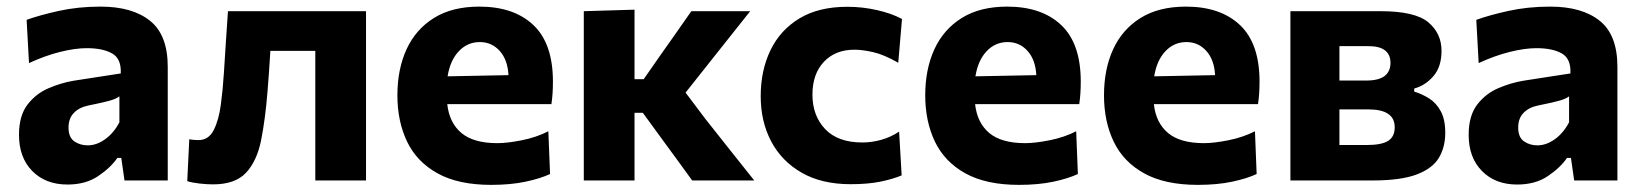

<svg xmlns="http://www.w3.org/2000/svg" viewBox="-20 -532 4835 566"><path d="M179 12Q114.5 12 75.2 -27.8Q36 -67.5 36 -134.5Q36 -191 61.2 -223.8Q86.5 -256.5 123.8 -272.2Q161 -288 197 -294L336 -315.5Q338 -359 310.5 -374.5Q283 -390 236 -390Q201.5 -390 157.2 -379Q113 -368 65.5 -346L58.5 -473.5Q95.5 -487 153 -499.8Q210.5 -512.5 276.5 -512.5Q370 -512.5 422.2 -470.8Q474.5 -429 474.5 -335V0H347L337.5 -66.5H326Q306 -37.5 269.2 -12.8Q232.5 12 179 12ZM238.5 -103.5Q265 -103.5 290.2 -121.8Q315.5 -140 332 -171.5V-248Q323 -241 305.5 -235.8Q288 -230.5 240.5 -221Q213.5 -215.5 197.8 -199.2Q182 -183 182 -156Q182 -127 199.2 -115.2Q216.5 -103.5 238.5 -103.5Z M608 11.5Q589.5 11.5 567.8 9Q546 6.5 532 2L538 -121.5Q546 -120 553.2 -119.5Q560.5 -119 565 -119Q595 -119 610 -148.5Q625 -178 631 -223.2Q637 -268.5 640 -316.5Q643 -363.5 646 -410Q649 -456.5 652 -499H1059V0H909.5V-382H777Q775 -350.5 773 -320Q770.5 -289 768.5 -261Q762 -180.5 749.8 -119Q737.5 -57.5 705.5 -23Q673.5 11.5 608 11.5Z M1428 13Q1331.5 13 1270.2 -20.8Q1209 -54.5 1180.2 -114.2Q1151.5 -174 1151.5 -251Q1151.5 -328 1178.5 -386.8Q1205.5 -445.5 1259.2 -479Q1313 -512.5 1393 -512.5Q1495 -512.5 1552.5 -458Q1610 -403.5 1610 -291.5Q1610 -254 1605.5 -225H1298.5Q1304.5 -170 1340.2 -140Q1376 -110 1446 -110Q1475.5 -110 1518.2 -118.5Q1561 -127 1596.5 -145L1601.5 -19Q1572.5 -5.5 1528.5 3.8Q1484.5 13 1428 13ZM1394.5 -408Q1358 -408 1332.5 -381Q1307 -354 1299.5 -307L1479 -310.5Q1476.5 -356 1453 -382Q1429.5 -408 1394.5 -408Z M1701 0V-499L1850.5 -503.5V-298.5H1877.5L1927 -369.5Q1949.5 -401.5 1972.5 -434Q1995.5 -466.5 2018 -499H2191.5Q2155.5 -453.5 2120 -409Q2084.5 -364.5 2049 -319.5L2001 -259L2059 -182Q2095 -136.5 2131.2 -90.8Q2167.5 -45 2203.5 0H2020.5Q1998 -31 1975.8 -61.5Q1953.5 -92 1931.5 -122L1875 -199.5H1850.5V0Z M2487.5 11Q2402.5 11 2343.5 -22.8Q2284.5 -56.5 2253.5 -115Q2222.5 -173.5 2222.5 -248.5Q2222.5 -324 2251.2 -383.8Q2280 -443.5 2336.8 -477.8Q2393.5 -512 2478 -512Q2522.5 -512 2565.5 -502.2Q2608.5 -492.5 2639 -476L2628 -347Q2585 -371.5 2553.2 -378.5Q2521.5 -385.5 2499 -385.5Q2442.5 -385.5 2408.8 -349.8Q2375 -314 2375 -253Q2375 -191 2412.5 -151.5Q2450 -112 2522 -112Q2550 -112 2577.8 -119.8Q2605.5 -127.5 2630.5 -144L2638 -15Q2612 -4 2575.2 3.5Q2538.5 11 2487.5 11Z M2984 13Q2887.5 13 2826.2 -20.8Q2765 -54.5 2736.2 -114.2Q2707.5 -174 2707.5 -251Q2707.5 -328 2734.5 -386.8Q2761.5 -445.5 2815.2 -479Q2869 -512.5 2949 -512.5Q3051 -512.5 3108.5 -458Q3166 -403.5 3166 -291.5Q3166 -254 3161.5 -225H2854.5Q2860.5 -170 2896.2 -140Q2932 -110 3002 -110Q3031.5 -110 3074.2 -118.5Q3117 -127 3152.5 -145L3157.5 -19Q3128.5 -5.5 3084.5 3.8Q3040.5 13 2984 13ZM2950.5 -408Q2914 -408 2888.5 -381Q2863 -354 2855.5 -307L3035 -310.5Q3032.5 -356 3009 -382Q2985.5 -408 2950.5 -408Z M3511 13Q3414.5 13 3353.2 -20.8Q3292 -54.5 3263.2 -114.2Q3234.5 -174 3234.5 -251Q3234.5 -328 3261.5 -386.8Q3288.5 -445.5 3342.2 -479Q3396 -512.5 3476 -512.5Q3578 -512.5 3635.5 -458Q3693 -403.5 3693 -291.5Q3693 -254 3688.5 -225H3381.5Q3387.5 -170 3423.2 -140Q3459 -110 3529 -110Q3558.5 -110 3601.2 -118.5Q3644 -127 3679.5 -145L3684.5 -19Q3655.5 -5.5 3611.5 3.8Q3567.5 13 3511 13ZM3477.5 -408Q3441 -408 3415.5 -381Q3390 -354 3382.5 -307L3562 -310.5Q3559.5 -356 3536 -382Q3512.5 -408 3477.5 -408Z M3784 0V-499H4050Q4151 -499 4190.2 -466.5Q4229.5 -434 4229.5 -382Q4229.5 -335.5 4205.8 -307.8Q4182 -280 4149 -271V-262Q4172 -255 4193 -241.8Q4214 -228.5 4227.2 -204.2Q4240.5 -180 4240.5 -140.5Q4240.5 -98 4221.5 -66.5Q4202.5 -35 4155.8 -17.5Q4109 0 4026 0ZM4014 -396H3928.5V-294.5H4006Q4044.5 -294.5 4061.8 -308Q4079 -321.5 4079 -346.5Q4079 -396 4014 -396ZM3928.5 -104.5H4008.5Q4053 -104.5 4072.2 -116.8Q4091.5 -129 4091.5 -157Q4091.5 -209.5 4014 -209.5H3928.5Z M4452.5 12Q4388 12 4348.8 -27.8Q4309.5 -67.5 4309.5 -134.5Q4309.5 -191 4334.8 -223.8Q4360 -256.5 4397.2 -272.2Q4434.5 -288 4470.5 -294L4609.5 -315.5Q4611.5 -359 4584 -374.5Q4556.5 -390 4509.5 -390Q4475 -390 4430.8 -379Q4386.5 -368 4339 -346L4332 -473.5Q4369 -487 4426.5 -499.8Q4484 -512.5 4550 -512.5Q4643.5 -512.5 4695.8 -470.8Q4748 -429 4748 -335V0H4620.5L4611 -66.5H4599.5Q4579.5 -37.5 4542.8 -12.8Q4506 12 4452.5 12ZM4512 -103.5Q4538.5 -103.5 4563.8 -121.8Q4589 -140 4605.5 -171.5V-248Q4596.5 -241 4579 -235.8Q4561.5 -230.5 4514 -221Q4487 -215.5 4471.2 -199.2Q4455.5 -183 4455.5 -156Q4455.5 -127 4472.8 -115.2Q4490 -103.5 4512 -103.5Z"/></svg>

Font: Heraclito
Style: Bold
Weight: 700
Designer: Kostas Bartsokas (font) & Cristiano Sobral (main changes)
Foundry: Kostas Bartsokas (font) & Cristiano Sobral (main changes)
Version: Version 1.00;July 8, 2020;FontCreator 13.0.0.2655 64-bit